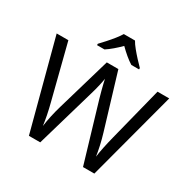

<svg xmlns="http://www.w3.org/2000/svg" viewBox="-201 -1141 1332 1337"><g transform="rotate(30 465.0 -472.0)"><path d="M917 -714 727 0H636L497 -468Q489 -497 481 -526Q473 -555 468 -577.5Q463 -600 461 -609Q460 -596 450.5 -553.5Q441 -511 427 -465L292 0H201L12 -714H106L217 -278Q229 -232 237.5 -189Q246 -146 251 -108Q256 -147 266 -193Q276 -239 289 -283L415 -714H508L639 -280Q653 -234 663 -188.5Q673 -143 678 -108Q683 -145 692 -188.5Q701 -232 713 -279L823 -714ZM509 -944Q521 -922 543.5 -894.5Q566 -867 590.5 -840.5Q615 -814 634 -795V-784H572Q546 -800 518 -823.5Q490 -847 463 -874Q436 -847 409 -824Q382 -801 356 -784H296V-795Q315 -815 338.5 -841Q362 -867 384 -894.5Q406 -922 419 -944Z"/></g></svg>

Font: Noto Sans Samaritan
Style: Regular
Weight: 400
Designer: Monotype Design Team
Foundry: Monotype Imaging Inc.
Version: Version 2.001; ttfautohint (v1.8.4.7-5d5b)